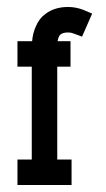

<svg xmlns="http://www.w3.org/2000/svg" viewBox="-20 -530 304 550"><path d="M185 0V-73H144V-339H182V-412H145Q147 -424 152 -430Q159 -437 175 -437Q184 -437 191 -434L215 -425L244 -491L218 -502Q197 -510 175 -510Q136 -510 110 -490Q92 -477 83 -455Q74 -436 72 -412H30V-339H71V-73H30V0Z"/></svg>

Font: Venice Serif Bold
Style: Regular
Weight: 700
Designer: Bruno Pierini
Foundry: Unio | Creative Solutions
Version: Version 1.000;PS 001.000;hotconv 1.0.70;makeotf.lib2.5.58329